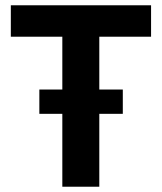

<svg xmlns="http://www.w3.org/2000/svg" viewBox="-20 -707 613 727"><path d="M216 0V-276H129V-368H216V-568H21V-687H552V-568H356V-368H445V-276H356V0Z"/></svg>

Font: Archivo SemiCondensed
Style: Bold
Weight: 680
Width: 4
Designer: Hector Gatti
Foundry: Omnibus-Type
Version: Version 2.001; ttfautohint (v1.8.3)